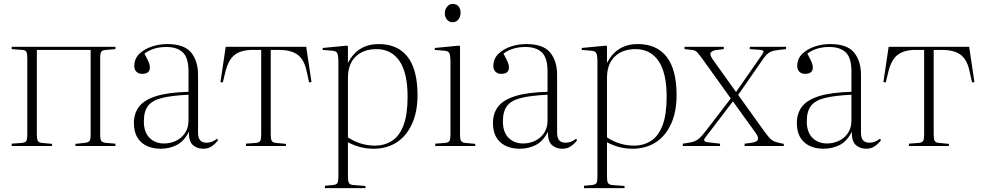

<svg xmlns="http://www.w3.org/2000/svg" viewBox="-20 -749 5049 985"><path d="M40 0V-12L94 -16Q110 -18 115 -26Q120 -34 120 -60V-449Q120 -475 115 -483.5Q110 -492 94 -493L40 -497V-509H572V-497L524 -493Q505 -492 499.5 -483.5Q494 -475 494 -452V-57Q494 -35 499.5 -26.5Q505 -18 524 -16L572 -12V0H367V-11L414 -16Q434 -18 439.5 -26.5Q445 -35 445 -58V-493H169V-59Q169 -35 174 -26.5Q179 -18 194 -16L247 -11V0Z M805 14Q741 14 704 -20Q667 -54 667 -118Q667 -167 693 -201.5Q719 -236 780 -255.5Q841 -275 947 -278V-383Q947 -453 917.5 -480.5Q888 -508 834 -508Q798 -508 770 -499Q742 -490 721 -474Q738 -442 743.5 -428.5Q749 -415 749 -403Q749 -370 709 -370Q692 -370 680.5 -380.5Q669 -391 669 -410Q669 -448 695 -473Q721 -498 759.5 -510.5Q798 -523 837 -523Q925 -523 960.5 -479.5Q996 -436 996 -365V-69Q996 -41 1007 -29Q1018 -17 1039 -17Q1056 -17 1069.5 -23Q1083 -29 1093 -37L1099 -30Q1084 -10 1065.5 2Q1047 14 1023 14Q991 14 969.5 -5Q948 -24 949 -73Q924 -24 886.5 -5Q849 14 805 14ZM822 -13Q853 -13 881.5 -26Q910 -39 928.5 -65.5Q947 -92 947 -131V-263Q862 -259 811.5 -246.5Q761 -234 739.5 -206Q718 -178 718 -126Q718 -71 747 -42Q776 -13 822 -13Z M1242 0V-12L1294 -16Q1310 -18 1315 -26Q1320 -34 1320 -60V-493H1277Q1217 -493 1184.5 -468Q1152 -443 1137 -383L1123 -326L1111 -328L1138 -509H1551L1578 -328L1566 -326L1552 -388Q1539 -446 1505 -469.5Q1471 -493 1412 -493H1369V-59Q1369 -35 1374 -26.5Q1379 -18 1394 -16L1447 -11V0Z M1647 216V204L1690 200Q1706 198 1711 190Q1716 182 1716 156V-427Q1716 -465 1710 -476.5Q1704 -488 1683 -489L1635 -493L1636 -503L1761 -515L1765 -511V-428H1766Q1816 -523 1923 -523Q2020 -523 2071 -457.5Q2122 -392 2122 -261Q2122 -176 2094 -114Q2066 -52 2015.5 -19Q1965 14 1896 14Q1862 14 1830 6Q1798 -2 1765 -19V157Q1765 179 1769.5 188.5Q1774 198 1790 200L1855 205V216ZM1903 -2Q1953 -2 1991 -26.5Q2029 -51 2050 -106Q2071 -161 2071 -253Q2071 -375 2029.5 -436Q1988 -497 1911 -497Q1845 -497 1805 -459Q1765 -421 1765 -349V-44Q1830 -2 1903 -2Z M2302 -635Q2284 -635 2273 -648.5Q2262 -662 2262 -680Q2262 -700 2273.5 -714.5Q2285 -729 2303 -729Q2321 -729 2332 -716.5Q2343 -704 2343 -684Q2343 -665 2332.5 -650Q2322 -635 2302 -635ZM2213 0V-12L2265 -16Q2281 -18 2286 -26Q2291 -34 2291 -60V-427Q2291 -465 2285 -476.5Q2279 -488 2258 -489L2210 -493L2211 -503L2336 -515L2340 -511V-59Q2340 -35 2345 -26.5Q2350 -18 2365 -16L2418 -11V0Z M2647 14Q2583 14 2546 -20Q2509 -54 2509 -118Q2509 -167 2535 -201.5Q2561 -236 2622 -255.5Q2683 -275 2789 -278V-383Q2789 -453 2759.5 -480.5Q2730 -508 2676 -508Q2640 -508 2612 -499Q2584 -490 2563 -474Q2580 -442 2585.5 -428.5Q2591 -415 2591 -403Q2591 -370 2551 -370Q2534 -370 2522.5 -380.5Q2511 -391 2511 -410Q2511 -448 2537 -473Q2563 -498 2601.5 -510.5Q2640 -523 2679 -523Q2767 -523 2802.5 -479.5Q2838 -436 2838 -365V-69Q2838 -41 2849 -29Q2860 -17 2881 -17Q2898 -17 2911.5 -23Q2925 -29 2935 -37L2941 -30Q2926 -10 2907.5 2Q2889 14 2865 14Q2833 14 2811.5 -5Q2790 -24 2791 -73Q2766 -24 2728.5 -5Q2691 14 2647 14ZM2664 -13Q2695 -13 2723.5 -26Q2752 -39 2770.5 -65.5Q2789 -92 2789 -131V-263Q2704 -259 2653.5 -246.5Q2603 -234 2581.5 -206Q2560 -178 2560 -126Q2560 -71 2589 -42Q2618 -13 2664 -13Z M2976 216V204L3019 200Q3035 198 3040 190Q3045 182 3045 156V-427Q3045 -465 3039 -476.5Q3033 -488 3012 -489L2964 -493L2965 -503L3090 -515L3094 -511V-428H3095Q3145 -523 3252 -523Q3349 -523 3400 -457.5Q3451 -392 3451 -261Q3451 -176 3423 -114Q3395 -52 3344.5 -19Q3294 14 3225 14Q3191 14 3159 6Q3127 -2 3094 -19V157Q3094 179 3098.5 188.5Q3103 198 3119 200L3184 205V216ZM3232 -2Q3282 -2 3320 -26.5Q3358 -51 3379 -106Q3400 -161 3400 -253Q3400 -375 3358.5 -436Q3317 -497 3240 -497Q3174 -497 3134 -459Q3094 -421 3094 -349V-44Q3159 -2 3232 -2Z M3483 0V-12L3521 -18Q3548 -23 3564 -36.5Q3580 -50 3600 -76L3729 -244L3587 -442Q3568 -468 3558 -479.5Q3548 -491 3529 -493L3492 -497V-509H3693V-497L3654 -492Q3632 -489 3626 -478.5Q3620 -468 3636 -445L3756 -277L3880 -455Q3894 -474 3897 -483Q3900 -492 3871 -494L3826 -497L3827 -509H4013L4012 -497L3969 -492Q3949 -490 3932 -482.5Q3915 -475 3896 -448L3767 -262L3904 -71Q3915 -58 3923 -47Q3931 -36 3944 -28Q3957 -20 3982 -15L4001 -11V0H3800V-12L3833 -16Q3866 -21 3868.5 -34.5Q3871 -48 3856 -68L3740 -229L3618 -69Q3607 -55 3599 -44.5Q3591 -34 3593 -27.5Q3595 -21 3613 -19L3674 -12V0Z M4206 14Q4142 14 4105 -20Q4068 -54 4068 -118Q4068 -167 4094 -201.5Q4120 -236 4181 -255.5Q4242 -275 4348 -278V-383Q4348 -453 4318.5 -480.5Q4289 -508 4235 -508Q4199 -508 4171 -499Q4143 -490 4122 -474Q4139 -442 4144.5 -428.5Q4150 -415 4150 -403Q4150 -370 4110 -370Q4093 -370 4081.5 -380.5Q4070 -391 4070 -410Q4070 -448 4096 -473Q4122 -498 4160.5 -510.5Q4199 -523 4238 -523Q4326 -523 4361.5 -479.5Q4397 -436 4397 -365V-69Q4397 -41 4408 -29Q4419 -17 4440 -17Q4457 -17 4470.5 -23Q4484 -29 4494 -37L4500 -30Q4485 -10 4466.5 2Q4448 14 4424 14Q4392 14 4370.5 -5Q4349 -24 4350 -73Q4325 -24 4287.5 -5Q4250 14 4206 14ZM4223 -13Q4254 -13 4282.5 -26Q4311 -39 4329.5 -65.5Q4348 -92 4348 -131V-263Q4263 -259 4212.5 -246.5Q4162 -234 4140.5 -206Q4119 -178 4119 -126Q4119 -71 4148 -42Q4177 -13 4223 -13Z M4643 0V-12L4695 -16Q4711 -18 4716 -26Q4721 -34 4721 -60V-493H4678Q4618 -493 4585.5 -468Q4553 -443 4538 -383L4524 -326L4512 -328L4539 -509H4952L4979 -328L4967 -326L4953 -388Q4940 -446 4906 -469.5Q4872 -493 4813 -493H4770V-59Q4770 -35 4775 -26.5Q4780 -18 4795 -16L4848 -11V0Z"/></svg>

Font: Literata 72pt ExtraLight
Style: Regular
Weight: 200
Designer: Latin by Veronika Burian and Jose Scaglione. Greek by Irene Vlachou. Cyrillic by Vera Evstafieva.
Foundry: TypeTogether
Version: Version 3.002